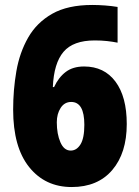

<svg xmlns="http://www.w3.org/2000/svg" viewBox="-20 -744 562 774"><path d="M33 -302Q33 -382 46 -457Q59 -532 93.5 -592.5Q128 -653 190.5 -688.5Q253 -724 352 -724Q376 -724 403 -722Q430 -720 454 -716V-572Q434 -576 411.5 -578.5Q389 -581 362 -581Q275 -581 236 -535Q197 -489 193 -393H198Q216 -432 245 -454Q274 -476 319 -476Q400 -476 445.5 -415Q491 -354 491 -244Q491 -127 432.5 -58.5Q374 10 269 10Q162 10 97.5 -70.5Q33 -151 33 -302ZM265 -137Q289 -137 304.5 -162Q320 -187 320 -241Q320 -333 267 -333Q240 -333 224.5 -309Q209 -285 209 -251Q209 -204 223.5 -170.5Q238 -137 265 -137Z"/></svg>

Font: Noto Sans Myanmar Condensed Black
Style: Regular
Weight: 900
Width: 3
Designer: Monotype Design Team
Foundry: Monotype Imaging Inc.
Version: Version 2.107; ttfautohint (v1.8.4.7-5d5b)